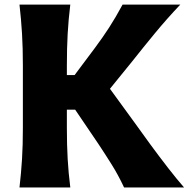

<svg xmlns="http://www.w3.org/2000/svg" viewBox="-20 -821 831 841"><path d="M65.4 0H287.9Q279.8 -64.3 276.4 -124.8Q272.9 -185.4 272.9 -260.9V-340.7H309.2L410.6 -191.1Q440.4 -146.2 469 -100.6Q497.6 -55 523.4 0H786.1Q754.6 -36 716.3 -85.3Q678.1 -134.6 639.7 -186.8Q601.4 -239.1 569.5 -283.9L461.6 -432.1L559.4 -552.6Q608.4 -614.6 659.5 -676.5Q710.6 -738.4 769.7 -800.8H516.9Q486.2 -744 458.1 -700.5Q430 -657.1 397.6 -613.6L306.8 -492.2H272.9V-532.9Q272.9 -610.8 276.4 -672.9Q279.8 -734.9 287.9 -800.8H65.4Q72.8 -734.9 76.5 -672.9Q80.2 -610.8 80.2 -532.9V-260.9Q80.2 -185.4 76.5 -124.8Q72.8 -64.3 65.4 0Z"/></svg>

Font: Pinar FD VF
Style: Regular
Weight: 300
Designer: Amin Abedi
Version: Version 2.000